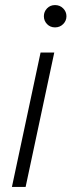

<svg xmlns="http://www.w3.org/2000/svg" viewBox="-20 -737 282 757"><path d="M197 -629Q178 -629 165.5 -642Q153 -655 153 -673Q153 -691 165.5 -704Q178 -717 197 -717Q216 -717 229 -704Q242 -691 242 -673Q242 -655 229 -642Q216 -629 197 -629ZM27 0 140 -530H194L81 0Z"/></svg>

Font: Be Vietnam Pro ExtraLight
Style: Italic
Weight: 200
Italic angle: -12°
Designer: Lam Bao, Tony Le, Vietanh Nguyen
Foundry: Yellow Type Foundry
Version: Version 1.002; ttfautohint (v1.8.3)